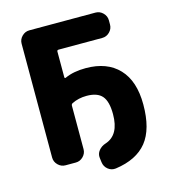

<svg xmlns="http://www.w3.org/2000/svg" viewBox="-119 -825 887 1003"><g transform="rotate(-15 324.5 -323.0)"><path d="M133 0Q110 0 93 -17Q76 -34 76 -57V-673Q76 -696 93 -713Q110 -730 133 -730H491Q514 -730 531 -713Q548 -696 548 -673V-650Q548 -627 531 -610Q514 -593 491 -593H255Q246 -593 246 -585V-447Q246 -438 254 -442Q300 -463 366 -463Q481 -463 544.5 -396Q608 -329 608 -202Q608 -69 553 -0.5Q498 68 383 84Q359 87 340.5 72Q322 57 319 33L316 9Q313 -13 327.5 -31Q342 -49 365 -56Q442 -81 442 -194Q442 -263 416.5 -292.5Q391 -322 333 -322Q289 -322 253 -304Q246 -300 246 -292V-57Q246 -34 229 -17Q212 0 189 0Z"/></g></svg>

Font: Rounded Mplus 1c ExtraBold
Style: Regular
Weight: 800
Version: Version 1.059.20150529